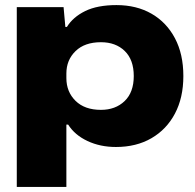

<svg xmlns="http://www.w3.org/2000/svg" viewBox="-20 -568 766 755"><path d="M46 167V-540H230L237 -462H243Q267 -501 315 -524.5Q363 -548 438 -548Q517 -548 576 -514Q635 -480 668 -417.5Q701 -355 701 -269Q701 -184 668 -121.5Q635 -59 575.5 -24.5Q516 10 436 10Q374 10 324 -13.5Q274 -37 248 -78H241V167ZM377 -136Q434 -136 470 -170.5Q506 -205 506 -269Q506 -333 470.5 -367.5Q435 -402 377 -402Q313 -402 277 -367Q241 -332 241 -279V-261Q241 -207 277 -171.5Q313 -136 377 -136Z"/></svg>

Font: Mona Sans Expanded ExtraBold
Style: Regular
Weight: 800
Width: 7
Designer: Deni Anggara
Foundry: GitHub
Version: Version 1.001; ttfautohint (v1.8.4.7-5d5b);gftools[0.9.33]